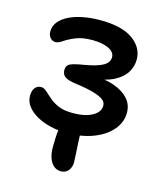

<svg xmlns="http://www.w3.org/2000/svg" viewBox="-105 -590 721 848"><g transform="rotate(15 255.5 -166.0)"><path d="M252 179Q234 179 220 167.5Q206 156 198.5 134.5Q191 113 191 84Q191 37 195.5 3Q200 -31 211 -49Q222 -67 241 -67Q264 -67 278.5 -54.5Q293 -42 293 -11Q293 12 294.5 39Q296 66 297.5 90Q299 114 299 127Q299 147 287 163Q275 179 252 179ZM233 9Q195 9 159.5 0.5Q124 -8 96 -23.5Q68 -39 51.5 -60.5Q35 -82 35 -108Q35 -132 45.5 -145Q56 -158 73 -158Q86 -158 98.5 -146.5Q111 -135 128 -120Q145 -105 170.5 -94Q196 -83 237 -83Q293 -83 326 -101.5Q359 -120 359 -149Q359 -165 345.5 -175.5Q332 -186 302.5 -195Q273 -204 223 -211Q182 -216 167 -226.5Q152 -237 152 -257Q152 -279 170 -287Q188 -295 232 -302Q290 -312 315.5 -327Q341 -342 341 -366Q341 -390 312 -403.5Q283 -417 238 -417Q193 -417 162.5 -404.5Q132 -392 113.5 -379Q95 -366 82 -366Q67 -366 57.5 -377.5Q48 -389 48 -405Q48 -431 64 -450.5Q80 -470 107.5 -483.5Q135 -497 171.5 -504Q208 -511 249 -511Q348 -511 398.5 -475Q449 -439 449 -384Q449 -353 432.5 -325.5Q416 -298 379 -278.5Q342 -259 280 -252L276 -266Q334 -266 376.5 -251.5Q419 -237 443.5 -210.5Q468 -184 468 -146Q468 -102 437.5 -66.5Q407 -31 354 -11Q301 9 233 9Z"/></g></svg>

Font: Shantell Sans Medium
Style: Regular
Weight: 500
Designer: Stephen Nixon, Anya Danilova, Shantell Martin
Foundry: Arrow Type
Version: Version 1.011;[c5ecc13dd]